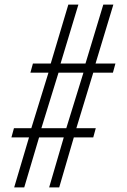

<svg xmlns="http://www.w3.org/2000/svg" viewBox="-20 -820 557 840"><path d="M42 0 107 -219H30L41 -259H117L192 -502H113L124 -542H202L279 -800H323L245 -542H354L432 -800H476L398 -542H485L474 -502H388L314 -259H399L388 -219H303L239 0H195L259 -219H151L86 0ZM161 -259H270L345 -502H236Z"/></svg>

Font: Big Shoulders Display Light
Style: Regular
Weight: 300
Designer: Patric King
Foundry: XO Type Co
Version: Version 1.000; ttfautohint (v1.8.2)